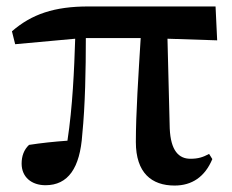

<svg xmlns="http://www.w3.org/2000/svg" viewBox="-20 -559 720 595"><path d="M521 16C575 16 615 -11 638 -66L628 -82C609 -72 595 -67 570 -67C534 -67 509 -92 506 -161L499 -439L653 -434L648 -539H254C148 -539 78 -515 17 -462L27 -422L213 -439C210 -343 205 -228 189 -123C147 -120 109 -116 70 -110C54 -95 47 -75 47 -52C47 -10 78 15 121 15C191 15 228 -38 235 -143C244 -232 246 -345 246 -441H416C409 -327 401 -207 401 -119C401 -23 450 16 521 16Z"/></svg>

Font: Noto Serif CJK TC
Style: Bold
Weight: 700
Designer: Ryoko NISHIZUKA 西塚涼子 (kana & ideographs); Frank Grießhammer (Latin, Greek & Cyrillic); Wenlong ZHANG 张文龙 (bopomofo); San
Foundry: Adobe
Version: Version 2.001;hotconv 1.1.0;makeotfexe 2.6.0